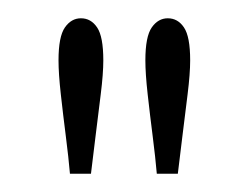

<svg xmlns="http://www.w3.org/2000/svg" viewBox="-20 -782 272 210"><path d="M56.5 -592Q55 -609.5 52 -633Q49 -656.5 46.5 -679Q44 -701.5 44 -716Q44 -742 51 -752Q58 -762 68.5 -762Q79.5 -762 86.2 -752Q93 -742 93 -716Q93 -701.5 90.2 -679Q87.5 -656.5 84.5 -633Q81.5 -609.5 79.5 -592ZM151.5 -592Q150 -609.5 147 -633Q144 -656.5 141.5 -679Q139 -701.5 139 -716Q139 -742 146 -752Q153 -762 163.5 -762Q174.5 -762 181.2 -752Q188 -742 188 -716Q188 -701.5 185.2 -679Q182.5 -656.5 179.5 -633Q176.5 -609.5 174.5 -592Z"/></svg>

Font: Imbue Thin 10pt ExtraLight
Style: Regular
Weight: 250
Version: Version 1.102